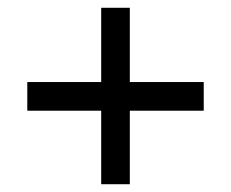

<svg xmlns="http://www.w3.org/2000/svg" viewBox="-20 -599 591 491"><path d="M238.8 -315.9H49.8V-389.2H238.8V-579.1H312V-389.2H501V-315.9H312V-127.9H238.8Z"/></svg>

Font: Battambang
Style: Regular
Weight: 400
Foundry: Danh Hong
Version: Version 2.00 February 6, 2013